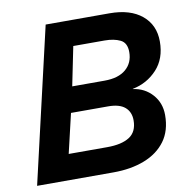

<svg xmlns="http://www.w3.org/2000/svg" viewBox="-79 -781 843 859"><g transform="rotate(-10 342.5 -352.0)"><path d="M21 0 184 -704H474Q568 -704 621 -660Q674 -616 674 -541Q674 -463 629 -414.5Q584 -366 518 -353V-352Q571 -345 605.5 -306.5Q640 -268 640 -213Q640 -142 605.5 -95Q571 -48 509.5 -24Q448 0 368 0ZM253 -411H400Q463 -411 497 -440Q531 -469 531 -518Q531 -560 502.5 -574Q474 -588 431 -588H289ZM185 -116H360Q426 -116 461.5 -139Q497 -162 497 -214Q497 -252 472 -273.5Q447 -295 396 -295H227Z"/></g></svg>

Font: Prodigy Sans SemiBold
Style: Italic
Weight: 600
Italic angle: -13°
Designer: Wei Huang
Foundry: Wei Huang
Version: Version 1.003; ttfautohint (v1.8.3)